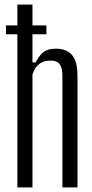

<svg xmlns="http://www.w3.org/2000/svg" viewBox="-20 -820 404 840"><path d="M56 0V-670H6V-709H56V-800H122V-709H183V-670H122V-547H136Q151 -577 170 -592Q189 -607 224 -607Q271 -607 295 -579.5Q319 -552 319 -488V0H253V-493Q252 -526 240 -540.5Q228 -555 201 -555Q141 -555 122 -494V0Z"/></svg>

Font: Big Shoulders Display
Style: Regular
Weight: 400
Designer: Patric King
Foundry: XO Type Co
Version: Version 1.000; ttfautohint (v1.8.2)